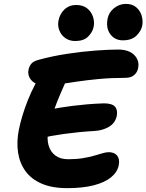

<svg xmlns="http://www.w3.org/2000/svg" viewBox="-20 -968 759 995"><path d="M328.2 7Q249.6 7 195.6 -16.5Q141.6 -40 111.6 -81.7Q81.6 -123.4 73.5 -178.3Q65.4 -233.2 77.6 -295Q84.4 -329 96.1 -368.2Q107.8 -407.4 124.4 -449.1Q141 -490.8 162.8 -532.2Q182.2 -571 212.6 -592.5Q243 -614 278.2 -614Q291.2 -614 304 -606.7Q316.8 -599.4 323.8 -585.8Q330.8 -572.2 323.8 -552Q312.6 -526.2 294.9 -486.1Q277.2 -446 259.5 -396.6Q241.8 -347.2 230.8 -291.8Q222.2 -248.8 231.6 -215.3Q241 -181.8 266.6 -162.3Q292.2 -142.8 332.8 -142.8Q375.8 -142.8 409.2 -148.3Q442.6 -153.8 467.7 -161.1Q492.8 -168.4 511.4 -173.9Q530 -179.4 543 -179.4Q573 -179.4 587.2 -161.4Q601.4 -143.4 595.4 -112.2Q588.4 -75.8 555.1 -48.9Q521.8 -22 465.1 -7.5Q408.4 7 328.2 7ZM190.8 -252.2Q167 -247.2 156.3 -256Q145.6 -264.8 144.5 -282.3Q143.4 -299.8 147 -320Q153.2 -348.4 175.9 -370.1Q198.6 -391.8 228.4 -398.4Q256.6 -404.4 288 -409.6Q319.4 -414.8 354.9 -419.3Q390.4 -423.8 431 -427.3Q471.6 -430.8 518.4 -432.4Q560.6 -432.4 575.8 -415.4Q591 -398.4 585 -366.4Q576.8 -330 545.2 -311.2Q513.6 -292.4 473.6 -289.6Q426.2 -286.8 386.2 -282.7Q346.2 -278.6 312 -273.9Q277.8 -269.2 247.6 -263.7Q217.4 -258.2 190.8 -252.2ZM224.4 -524.8Q169.2 -524.8 145.4 -549.2Q121.6 -573.6 127.8 -606.6Q131.2 -623.4 141.3 -636.6Q151.4 -649.8 176 -656.8Q250 -677.4 328.5 -689.2Q407 -701 476.2 -706.1Q545.4 -711.2 591.6 -711.2Q648 -711.2 676 -682.6Q704 -654 695.6 -614.2Q691.6 -593.2 675.2 -578.9Q658.8 -564.6 628.2 -564.6Q556.4 -564.6 492.6 -558.6Q428.8 -552.6 376 -544.7Q323.2 -536.8 284.5 -530.8Q245.8 -524.8 224.4 -524.8ZM616.4 -759Q575 -759 551.5 -791Q528 -823 537.8 -872.2Q544.4 -904.8 571.8 -926.3Q599.2 -947.8 632.2 -947.8Q665.4 -947.8 686 -930.3Q706.6 -912.8 714.2 -886.6Q721.8 -860.4 717 -834.6Q711.6 -807.4 687 -783.2Q662.4 -759 616.4 -759ZM369.8 -755.4Q340.2 -755.4 318.8 -770.4Q297.4 -785.4 287.6 -810.3Q277.8 -835.2 283.4 -862.4Q290.8 -898.2 315.2 -920.2Q339.6 -942.2 374 -942.2Q410.4 -942.2 432.2 -924.3Q454 -906.4 462.3 -880.1Q470.6 -853.8 465 -827.6Q459.2 -800.4 436.2 -777.9Q413.2 -755.4 369.8 -755.4Z"/></svg>

Font: Shantell Sans Light
Style: Italic
Weight: 300
Italic angle: -11°
Designer: Stephen Nixon, Anya Danilova, Shantell Martin
Foundry: Arrow Type
Version: Version 1.008;[ac192a2d6]